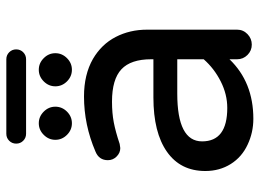

<svg xmlns="http://www.w3.org/2000/svg" viewBox="-124 -662 798 589"><g transform="rotate(-90 274.5 -368.0)"><path d="M127.9 -716.8Q127.9 -729.5 136.7 -738.3Q145.5 -747.1 158.2 -747.1H386.7Q399.4 -747.1 408.2 -738.3Q417 -729.5 417 -716.8Q417 -704.1 408.2 -695.3Q399.4 -686.5 386.7 -686.5H158.2Q145.5 -686.5 136.7 -695.3Q127.9 -704.1 127.9 -716.8ZM139.6 -596.7Q139.6 -617.2 154.8 -632.3Q169.9 -647.5 190.4 -647.5Q210.9 -647.5 226.1 -632.3Q241.2 -617.2 241.2 -596.7Q241.2 -576.2 226.1 -561Q210.9 -545.9 190.4 -545.9Q169.9 -545.9 154.8 -561Q139.6 -576.2 139.6 -596.7ZM303.7 -596.7Q303.7 -617.2 318.8 -632.3Q334 -647.5 354.5 -647.5Q375 -647.5 390.1 -632.3Q405.3 -617.2 405.3 -596.7Q405.3 -576.2 390.1 -561Q375 -545.9 354.5 -545.9Q334 -545.9 318.8 -561Q303.7 -576.2 303.7 -596.7ZM125 -6.8Q86.9 -24.4 65.4 -58.6Q43.9 -92.8 43.9 -136.7Q43.9 -212.9 103 -254.4Q162.1 -295.9 269.5 -295.9H386.7V-302.7Q386.7 -365.2 356 -394Q325.2 -422.9 256.8 -422.9Q221.7 -422.9 193.4 -417.5Q165 -412.1 127 -399.4L114.3 -397.5Q99.6 -397.5 88.4 -408.7Q77.1 -419.9 77.1 -435.5Q77.1 -462.9 103.5 -473.6Q185.5 -508.8 272.5 -508.8Q339.8 -508.8 387.7 -481.4Q432.6 -455.1 455.1 -411.6Q477.5 -368.2 477.5 -315.4V-39.1Q477.5 -20.5 463.9 -7.3Q450.2 5.9 431.6 5.9Q413.1 5.9 399.9 -7.3Q386.7 -20.5 386.7 -39.1V-62.5Q316.4 10.7 204.1 10.7Q162.1 10.7 125 -6.8ZM386.7 -141.6V-222.7H281.2Q134.8 -222.7 134.8 -146.5Q134.8 -69.3 237.3 -69.3Q279.3 -69.3 318.8 -89.4Q358.4 -109.4 386.7 -141.6Z"/></g></svg>

Font: KTXP_ComRound
Style: Medium
Weight: 500
Version: Version 1.01;May 16, 2022;FontCreator 13.0.0.2683 64-bit